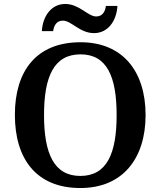

<svg xmlns="http://www.w3.org/2000/svg" viewBox="-20 -938 810 968"><path d="M454 -771C525 -771 568 -834 572 -908H514C510 -881 498 -855 465 -855C423 -855 380 -918 309 -918C237 -918 195 -854 191 -781H248C252 -808 264 -834 297 -834C340 -834 382 -771 454 -771ZM385 10C597 10 714 -137 714 -358C714 -580 597 -725 386 -725C163 -725 55 -580 55 -359C55 -137 163 10 385 10ZM385 -51C252 -51 202 -164 202 -358C202 -552 252 -664 386 -664C519 -664 568 -552 568 -358C568 -164 519 -51 385 -51Z"/></svg>

Font: Noto Serif Tamil SemiBold
Style: Regular
Weight: 600
Designer: Indian Type Foundry, Tom Grace, and the Monotype Design Team
Foundry: Monotype Imaging Inc.
Version: Version 2.004